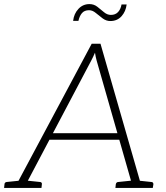

<svg xmlns="http://www.w3.org/2000/svg" viewBox="-35 -920 814 940"><path d="M37 0 414 -706H457L660 0H627Q621 0 617 -3.5Q613 -7 613 -12L438 -624Q436 -632 433.5 -642.5Q431 -653 430 -662Q426 -653 421 -642Q416 -631 412 -624L89 -12Q87 -7 82 -3.5Q77 0 70 0ZM69 0 72 -30H100L97 0ZM197 -236 212 -268H552L560 -236ZM601 0 604 -30H632L629 0ZM-15 0 -13 -18Q-13 -23 -9.5 -26Q-6 -29 -2 -29L75 -37L76 0ZM76 0 85 -37 161 -29Q165 -29 168 -26Q171 -23 170 -18L168 0ZM530 0 532 -18Q533 -23 536 -26Q539 -29 544 -29L621 -37V0ZM622 0 631 -37 706 -29Q711 -29 713.5 -26Q716 -23 716 -18L713 0ZM508 -847Q530 -847 543 -861Q556 -875 560 -898H585Q581 -864 560 -840.5Q539 -817 505 -817Q485 -817 467.5 -830Q450 -843 434 -856.5Q418 -870 401 -870Q378 -870 366 -855.5Q354 -841 349 -818H323Q327 -853 349 -876.5Q371 -900 403 -900Q425 -900 442 -886.5Q459 -873 474.5 -860Q490 -847 508 -847Z"/></svg>

Font: Aleo ExtraLight
Style: Italic
Weight: 250
Italic angle: -7°
Designer: Alessio Laiso
Foundry: Alessio Laiso
Version: Version 2.001;gftools[0.9.29]